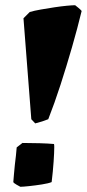

<svg xmlns="http://www.w3.org/2000/svg" viewBox="-20 -710 333 736"><path d="M115 -237 100 -253 70 -640 94 -664Q111 -669 136.5 -673.5Q162 -678 188.5 -682Q215 -686 236.5 -688Q258 -690 268 -690Q272 -687 280.5 -680Q289 -673 293 -668Q277 -602 256 -529Q235 -456 212 -385Q189 -314 165 -253Q143 -244 115 -237ZM58 6Q54 4 43.5 -2Q33 -8 31 -12Q32 -24 33.5 -42Q35 -60 37 -79Q39 -96 41 -113Q43 -130 44 -145L66 -162Q99 -162 132 -161Q165 -160 187 -158Q188 -155 188 -146Q188 -127 185.5 -90Q183 -53 178 -12Q166 -7 140.5 -3Q115 1 91 3.5Q67 6 58 6Z"/></svg>

Font: Labrada Black
Style: Italic
Weight: 900
Italic angle: -7°
Designer: Mercedes Jáuregui
Foundry: Omnibus-Type Team
Version: Version 1.000; ttfautohint (v1.8.4.7-5d5b)